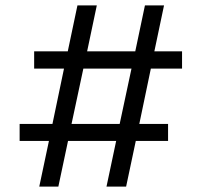

<svg xmlns="http://www.w3.org/2000/svg" viewBox="-20 -694 750 714"><path d="M449 0H376L412 -170H233L197 0H126L162 -170H53V-233H175L218 -439H107V-503H232L268 -674H340L304 -503H483L519 -674H590L554 -503H657V-439H541L498 -233H605V-170H485ZM425 -233 469 -439H290L246 -233Z"/></svg>

Font: Hind Siliguri
Style: Regular
Weight: 400
Designer: Jyotish Sonowal
Foundry: Indian Type Foundry
Version: Version 1.000;PS 1.0;hotconv 1.0.86;makeotf.lib2.5.63406; tt